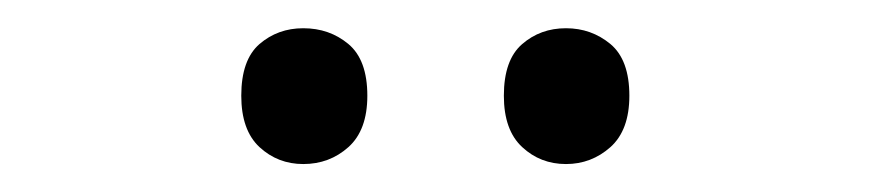

<svg xmlns="http://www.w3.org/2000/svg" viewBox="-20 -748 617 136"><path d="M150.9 -680.2Q150.9 -705.6 163.8 -716.8Q176.8 -728 194.8 -728Q213.4 -728 226.8 -716.8Q240.2 -705.6 240.2 -680.2Q240.2 -655.8 226.8 -643.8Q213.4 -631.8 194.8 -631.8Q176.8 -631.8 163.8 -643.8Q150.9 -655.8 150.9 -680.2ZM336.9 -680.2Q336.9 -705.6 349.9 -716.8Q362.8 -728 380.9 -728Q398.9 -728 412.4 -716.8Q425.8 -705.6 425.8 -680.2Q425.8 -655.8 412.4 -643.8Q398.9 -631.8 380.9 -631.8Q362.8 -631.8 349.9 -643.8Q336.9 -655.8 336.9 -680.2Z"/></svg>

Font: WebKoruri
Style: Regular
Weight: 400
Foundry: lindwurm / mohemohe
Version: Version 1.00